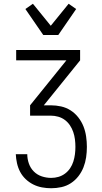

<svg xmlns="http://www.w3.org/2000/svg" viewBox="-20 -1001 540 1021"><path d="M252 0Q228 0 203.5 -4.5Q179 -9 157 -20Q135 -31 117 -48Q99 -65 87.5 -86.5Q76 -108 70.5 -132.5Q65 -157 64 -181H125Q125 -156 133.5 -131.5Q142 -107 160 -89Q178 -71 202.5 -63Q227 -55 252 -55Q272 -55 291 -60.5Q310 -66 326 -78Q342 -90 353 -106.5Q364 -123 370 -142Q376 -161 378.5 -180.5Q381 -200 381 -220Q381 -240 378.5 -260Q376 -280 369.5 -299Q363 -318 352 -334.5Q341 -351 325 -363Q309 -375 289.5 -380.5Q270 -386 250 -386H140V-441L333 -680H66V-735H406V-680L213 -441H250Q278 -441 305 -435Q332 -429 355.5 -414Q379 -399 396.5 -376.5Q414 -354 424 -328.5Q434 -303 438 -275Q442 -247 442 -220Q442 -192 438 -164.5Q434 -137 424 -111.5Q414 -86 397 -64Q380 -42 357 -27Q334 -12 307 -6Q280 0 252 0ZM210 -815 115 -953 155 -981 250 -864 345 -981 385 -953 290 -815Z"/></svg>

Font: Iosevka Custom Light
Style: Regular
Weight: 300
Monospace: yes
Designer: Belleve Invis
Foundry: Belleve Invis
Version: Version 27.3.5